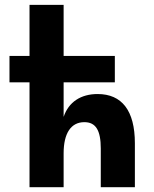

<svg xmlns="http://www.w3.org/2000/svg" viewBox="-20 -780 642 800"><path d="M103 0H245.1V-141.1C245.1 -225.1 275.9 -271 331.5 -271C378.9 -271 399.9 -237.3 399.9 -161.1V0H542V-183.1C542 -319.3 487.8 -388.2 386.7 -388.2C317.4 -388.2 266.1 -355.5 245.1 -293V-437H458.5V-546.9H245.1V-759.8H103V-546.9H19.5V-437H103Z"/></svg>

Font: Hack
Style: Bold
Weight: 700
Monospace: yes
Designer: Christopher Simpkins
Foundry: Christopher Simpkins
Version: Version 2.010